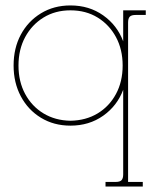

<svg xmlns="http://www.w3.org/2000/svg" viewBox="-20 -444 585 706"><path d="M368 242V225H405Q421 225 427 218.5Q433 212 433 197V-114Q411 -55 359.5 -18.5Q308 18 239 18Q178 18 130.5 -11Q83 -40 56.5 -90Q30 -140 30 -203Q30 -267 56.5 -316.5Q83 -366 130.5 -395Q178 -424 239 -424Q308 -424 359.5 -387.5Q411 -351 433 -292V-406H516V-389H479Q463 -389 457 -382.5Q451 -376 451 -361V225H505V242ZM239 0Q296 -1 339 -27Q382 -53 406.5 -98.5Q431 -144 431 -203Q431 -262 406.5 -307.5Q382 -353 339 -379.5Q296 -406 239 -406Q183 -406 140 -379.5Q97 -353 72.5 -307.5Q48 -262 48 -203Q48 -144 72.5 -98.5Q97 -53 140 -27Q183 -1 239 0Z"/></svg>

Font: Grandiflora One
Style: Regular
Weight: 400
Designer: Haesung Cho
Foundry: JAMO
Version: Version 1.000; ttfautohint (v1.8.4.7-5d5b);gftools[0.9.28]